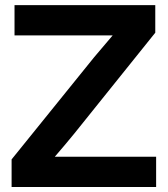

<svg xmlns="http://www.w3.org/2000/svg" viewBox="-20 -748 671 768"><path d="M26.4 0H604.5V-121.1H320.3H199.2C225.6 -151.9 252 -182.6 276.9 -213.4L601.1 -617.2V-727.5H38.1V-606.4H308.6H430.7C405.8 -577.6 380.9 -548.3 356.9 -519.5L26.4 -110.4Z"/></svg>

Font: Raveo Display Display SemiBold
Style: Regular
Weight: 600
Designer: Jakub Foglar, Rasmus Andersson (Inter)
Foundry: Jakubfoglar.com
Version: Version 1.100;Glyphs 3.2.3 (3260)